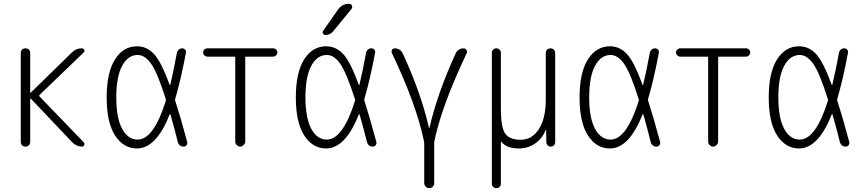

<svg xmlns="http://www.w3.org/2000/svg" viewBox="-20 -775 4540 1015"><path d="M89.8 -25.4V-495.1Q89.8 -505.9 96.7 -512.7Q103.5 -519.5 114.7 -519.5Q126 -519.5 132.8 -512.7Q139.6 -505.9 139.6 -495.1V-287.1Q139.6 -286.1 140.6 -285.2Q141.6 -284.2 142.6 -285.2L360.4 -498Q382.8 -520.5 414.1 -519.5Q421.9 -519.5 425.3 -511.7Q428.7 -503.9 422.9 -498L189.5 -273.4Q185.5 -269.5 188.5 -265.6L422.9 -22.5Q428.7 -16.6 425.3 -8.3Q421.9 0 414.1 0Q383.8 0 361.3 -23.4L142.6 -253.9Q140.6 -253.9 139.6 -252.9V-25.4Q139.6 -14.6 132.8 -7.3Q126 0 114.7 0Q103.5 0 96.7 -6.8Q89.8 -13.7 89.8 -25.4Z M708 -484.4Q656.2 -484.4 625.5 -426.8Q594.7 -369.1 594.7 -260.3Q594.7 -151.4 625.5 -94.2Q656.2 -37.1 708 -37.1Q792 -37.1 856.4 -241.2Q858.4 -246.1 856.4 -251Q812.5 -390.6 779.3 -437.5Q746.1 -484.4 708 -484.4ZM704.1 9.8Q632.8 9.8 588.4 -58.6Q543.9 -127 543.9 -259.8Q543.9 -391.6 587.9 -460.9Q631.8 -530.3 704.1 -530.3Q755.9 -530.3 793.9 -489.7Q832 -449.2 877 -326.2Q877 -325.2 878.4 -325.2Q879.9 -325.2 879.9 -326.2Q899.4 -408.2 915 -495.1Q917 -505.9 924.8 -512.7Q932.6 -519.5 942.9 -519.5Q953.1 -519.5 959 -512.2Q964.8 -504.9 962.9 -496.1Q936.5 -354.5 906.2 -252Q904.3 -248 906.2 -243.2Q934.6 -155.3 969.7 -24.4Q971.7 -15.6 966.3 -7.8Q960.9 0 951.2 0Q926.8 0 919.9 -24.4Q902.3 -95.7 880.9 -169.9Q880.9 -171.9 879.4 -171.9Q877.9 -171.9 877 -169.9Q805.7 9.8 704.1 9.8Z M1076.2 -475.6Q1067.4 -475.6 1060.5 -482.4Q1053.7 -489.3 1053.7 -498Q1053.7 -506.8 1060.5 -513.2Q1067.4 -519.5 1076.2 -519.5H1423.8Q1432.6 -519.5 1439.5 -513.2Q1446.3 -506.8 1446.3 -498Q1446.3 -489.3 1439.5 -482.4Q1432.6 -475.6 1423.8 -475.6H1280.3Q1276.4 -475.6 1276.4 -470.7V-26.4Q1276.4 -16.6 1268.1 -8.3Q1259.8 0 1250 0Q1240.2 0 1231.9 -7.8Q1223.6 -15.6 1223.6 -26.4V-470.7Q1223.6 -475.6 1219.7 -475.6Z M1824.2 -754.9H1826.2Q1835.9 -754.9 1840.3 -745.6Q1844.7 -736.3 1837.9 -727.5L1742.2 -610.4Q1727.5 -590.8 1700.2 -589.8Q1692.4 -589.8 1687.5 -597.7Q1682.6 -605.5 1688.5 -612.3L1767.6 -725.6Q1789.1 -754.9 1824.2 -754.9ZM1708 -484.4Q1656.2 -484.4 1625.5 -426.8Q1594.7 -369.1 1594.7 -260.3Q1594.7 -151.4 1625.5 -94.2Q1656.2 -37.1 1708 -37.1Q1792 -37.1 1856.4 -241.2Q1858.4 -246.1 1856.4 -251Q1811.5 -390.6 1778.8 -437.5Q1746.1 -484.4 1708 -484.4ZM1704.1 9.8Q1632.8 9.8 1588.4 -58.6Q1543.9 -127 1543.9 -259.8Q1543.9 -391.6 1587.9 -460.9Q1631.8 -530.3 1704.1 -530.3Q1755.9 -530.3 1793.9 -489.7Q1832 -449.2 1877 -326.2Q1877 -325.2 1878.4 -325.2Q1879.9 -325.2 1879.9 -326.2Q1899.4 -408.2 1915 -495.1Q1917 -505.9 1924.8 -512.7Q1932.6 -519.5 1942.9 -519.5Q1953.1 -519.5 1959 -512.2Q1964.8 -504.9 1962.9 -496.1Q1936.5 -354.5 1906.2 -252Q1904.3 -248 1906.2 -243.2Q1934.6 -155.3 1969.7 -24.4Q1971.7 -15.6 1966.3 -7.8Q1960.9 0 1951.2 0Q1926.8 0 1919.9 -24.4Q1902.3 -95.7 1880.9 -169.9Q1880.9 -171.9 1879.4 -171.9Q1877.9 -171.9 1877 -169.9Q1805.7 9.8 1704.1 9.8Z M2221.7 -26.4Q2181.6 -222.7 2051.8 -494.1Q2047.9 -502.9 2052.2 -511.2Q2056.6 -519.5 2067.4 -519.5Q2080.1 -519.5 2091.3 -512.7Q2102.5 -505.9 2108.4 -494.1Q2206.1 -283.2 2248 -97.7Q2248 -96.7 2249 -96.7Q2250 -96.7 2250 -97.7Q2292 -282.2 2389.6 -494.1Q2394.5 -505.9 2406.2 -512.7Q2418 -519.5 2430.7 -519.5Q2440.4 -519.5 2445.8 -511.2Q2451.2 -502.9 2447.3 -494.1Q2313.5 -212.9 2275.4 -24.4V-14.6V194.3Q2275.4 204.1 2267.6 211.9Q2259.8 219.7 2249.5 219.7Q2239.3 219.7 2231 211.9Q2222.7 204.1 2222.7 194.3V-14.6Q2222.7 -23.4 2221.7 -26.4Z M2580.1 196.3V-496.1Q2580.1 -505.9 2586.9 -512.7Q2593.8 -519.5 2604 -519.5Q2614.3 -519.5 2621.1 -512.7Q2627.9 -505.9 2627.9 -496.1V-199.2Q2627.9 -100.6 2650.9 -68.4Q2673.8 -36.1 2732.4 -36.1Q2792 -36.1 2828.6 -92.3Q2865.2 -148.4 2865.2 -249V-495.1Q2865.2 -505.9 2872.6 -512.7Q2879.9 -519.5 2890.1 -519.5Q2900.4 -519.5 2907.7 -512.7Q2915 -505.9 2915 -495.1V-24.4Q2915 -14.6 2908.7 -7.3Q2902.3 0 2892.1 0Q2881.8 0 2875 -6.8Q2868.2 -13.7 2868.2 -24.4L2867.2 -87.9Q2867.2 -88.9 2866.2 -88.9Q2864.3 -88.9 2864.3 -86.9Q2845.7 -41 2807.6 -15.6Q2769.5 9.8 2721.7 9.8Q2658.2 9.8 2630.9 -25.4Q2628.9 -25.4 2627.9 -24.4V196.3Q2627.9 206.1 2621.1 212.9Q2614.3 219.7 2604 219.7Q2593.8 219.7 2586.9 212.9Q2580.1 206.1 2580.1 196.3Z M3208 -484.4Q3156.2 -484.4 3125.5 -426.8Q3094.7 -369.1 3094.7 -260.3Q3094.7 -151.4 3125.5 -94.2Q3156.2 -37.1 3208 -37.1Q3292 -37.1 3356.4 -241.2Q3358.4 -246.1 3356.4 -251Q3312.5 -390.6 3279.3 -437.5Q3246.1 -484.4 3208 -484.4ZM3204.1 9.8Q3132.8 9.8 3088.4 -58.6Q3043.9 -127 3043.9 -259.8Q3043.9 -391.6 3087.9 -460.9Q3131.8 -530.3 3204.1 -530.3Q3255.9 -530.3 3293.9 -489.7Q3332 -449.2 3377 -326.2Q3377 -325.2 3378.4 -325.2Q3379.9 -325.2 3379.9 -326.2Q3399.4 -408.2 3415 -495.1Q3417 -505.9 3424.8 -512.7Q3432.6 -519.5 3442.9 -519.5Q3453.1 -519.5 3459 -512.2Q3464.8 -504.9 3462.9 -496.1Q3436.5 -354.5 3406.2 -252Q3404.3 -248 3406.2 -243.2Q3434.6 -155.3 3469.7 -24.4Q3471.7 -15.6 3466.3 -7.8Q3460.9 0 3451.2 0Q3426.8 0 3419.9 -24.4Q3402.3 -95.7 3380.9 -169.9Q3380.9 -171.9 3379.4 -171.9Q3377.9 -171.9 3377 -169.9Q3305.7 9.8 3204.1 9.8Z M3576.2 -475.6Q3567.4 -475.6 3560.5 -482.4Q3553.7 -489.3 3553.7 -498Q3553.7 -506.8 3560.5 -513.2Q3567.4 -519.5 3576.2 -519.5H3923.8Q3932.6 -519.5 3939.5 -513.2Q3946.3 -506.8 3946.3 -498Q3946.3 -489.3 3939.5 -482.4Q3932.6 -475.6 3923.8 -475.6H3780.3Q3776.4 -475.6 3776.4 -470.7V-26.4Q3776.4 -16.6 3768.1 -8.3Q3759.8 0 3750 0Q3740.2 0 3731.9 -7.8Q3723.6 -15.6 3723.6 -26.4V-470.7Q3723.6 -475.6 3719.7 -475.6Z M4208 -484.4Q4156.2 -484.4 4125.5 -426.8Q4094.7 -369.1 4094.7 -260.3Q4094.7 -151.4 4125.5 -94.2Q4156.2 -37.1 4208 -37.1Q4292 -37.1 4356.4 -241.2Q4358.4 -246.1 4356.4 -251Q4312.5 -390.6 4279.3 -437.5Q4246.1 -484.4 4208 -484.4ZM4204.1 9.8Q4132.8 9.8 4088.4 -58.6Q4043.9 -127 4043.9 -259.8Q4043.9 -391.6 4087.9 -460.9Q4131.8 -530.3 4204.1 -530.3Q4255.9 -530.3 4293.9 -489.7Q4332 -449.2 4377 -326.2Q4377 -325.2 4378.4 -325.2Q4379.9 -325.2 4379.9 -326.2Q4399.4 -408.2 4415 -495.1Q4417 -505.9 4424.8 -512.7Q4432.6 -519.5 4442.9 -519.5Q4453.1 -519.5 4459 -512.2Q4464.8 -504.9 4462.9 -496.1Q4436.5 -354.5 4406.2 -252Q4404.3 -248 4406.2 -243.2Q4434.6 -155.3 4469.7 -24.4Q4471.7 -15.6 4466.3 -7.8Q4460.9 0 4451.2 0Q4426.8 0 4419.9 -24.4Q4402.3 -95.7 4380.9 -169.9Q4380.9 -171.9 4379.4 -171.9Q4377.9 -171.9 4377 -169.9Q4305.7 9.8 4204.1 9.8Z"/></svg>

Font: Rounded-L Mgen+ 1m light
Style: Regular
Weight: 200
Designer: [Source Han Sans]
Ryoko NISHIZUKA  (kana & ideographs); Paul D. Hunt (Latin, Greek & Cyrillic); Wenlong ZHANG  (bopomofo
Version: Version 1.059.20150602